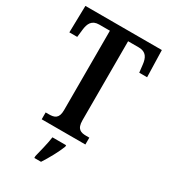

<svg xmlns="http://www.w3.org/2000/svg" viewBox="-224 -818 1004 1142"><g transform="rotate(30 278.0 -246.5)"><path d="M127 0H427V-47H406C369 -47 340 -55 340 -116V-659H413C465 -659 480 -626 485 -582L491 -530H545L540 -714H15L11 -530H65L71 -582C76 -626 91 -659 142 -659H215V-113C215 -55 186 -47 149 -47H127ZM204 208V221H250C278 179 314 113 330 71V61H236C230 107 214 166 204 208Z"/></g></svg>

Font: Noto Serif Myanmar Condensed SemiBold
Style: Regular
Weight: 600
Width: 3
Designer: Ben Mitchell and the Monotype Design Team
Foundry: Monotype Imaging Inc.
Version: Version 2.106